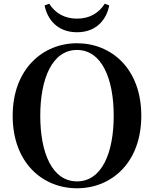

<svg xmlns="http://www.w3.org/2000/svg" viewBox="-20 -991 825 1030"><path d="M219 -962C234 -888 287 -818 393 -818C499 -818 552 -888 566 -962L542 -971C510 -921 461 -891 393 -891C326 -891 276 -921 244 -971ZM196 -370C196 -569 260 -723 393 -723C526 -723 590 -569 590 -370C590 -170 526 -18 393 -18C260 -18 196 -170 196 -370ZM393 -759C210 -759 48 -621 48 -370C48 -117 209 19 393 19C578 19 738 -118 738 -370C738 -623 577 -759 393 -759Z"/></svg>

Font: Noto Serif KR
Style: Bold
Weight: 700
Designer: Ryoko NISHIZUKA 西塚涼子 (kana & ideographs); Frank Grießhammer (Latin, Greek & Cyrillic); Wenlong ZHANG 张文龙 (bopomofo); San
Foundry: Adobe
Version: Version 2.001;hotconv 1.1.0;makeotfexe 2.6.0